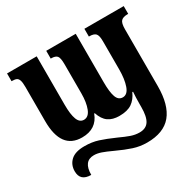

<svg xmlns="http://www.w3.org/2000/svg" viewBox="-164 -719 1155 1133"><g transform="rotate(-30 414.0 -152.5)"><path d="M73 164Q73 120 103 92Q133 64 196 64Q247 64 289 77.5Q331 91 390 117Q433 137 462 147Q491 157 520 157Q564 157 583.5 127Q603 97 603 32V13Q603 -34 606 -71H601Q583 -30 552 -8.5Q521 13 466 13Q420 13 391 -7.5Q362 -28 347 -74H343Q311 13 212 13Q70 13 70 -180V-413Q70 -443 65 -458Q60 -473 49.5 -478Q39 -483 19 -483H16V-536H218V-206Q218 -140 231 -106Q244 -72 273 -72Q305 -72 321 -112.5Q337 -153 337 -215V-413Q337 -457 326 -470Q315 -483 286 -483H283V-536H484V-206Q484 -139 496 -105.5Q508 -72 538 -72Q570 -72 585.5 -115.5Q601 -159 601 -227V-418Q601 -458 588.5 -470.5Q576 -483 547 -483H543V-536H811V-483H806Q776 -483 762.5 -469.5Q749 -456 749 -414V-27Q749 102 695.5 166.5Q642 231 529 231Q481 231 436.5 216.5Q392 202 336 176Q293 156 267 147Q241 138 218 138Q147 138 147 231Q73 231 73 164Z"/></g></svg>

Font: Noto Serif CondExtraBold
Style: Regular
Weight: 800
Width: 3
Designer: Monotype Design Team
Foundry: Monotype Imaging Inc.
Version: Version 1.001